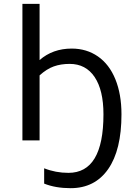

<svg xmlns="http://www.w3.org/2000/svg" viewBox="-20 -734 691 1004"><path d="M349.1 250Q270.5 250 210.9 226.1V146Q271 169.9 337.9 169.9Q521 169.9 521 -136.2Q521 -262.2 474.9 -331.1Q428.7 -399.9 344.2 -399.9Q298.3 -399.9 261.2 -386.7Q224.1 -373.5 187 -339.8V0H97.2V-713.9H187V-419.9Q255.9 -480 355 -480Q432.6 -480 491.9 -439Q551.3 -397.9 583.3 -319.6Q615.2 -241.2 615.2 -136.2Q615.2 50.3 545.7 150.1Q476.1 250 349.1 250Z"/></svg>

Font: NotoSans
Style: Regular
Weight: 400
Designer: Monotype Design team
Foundry: Monotype Imaging Inc.
Version: Version 1.04